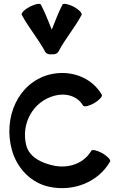

<svg xmlns="http://www.w3.org/2000/svg" viewBox="-20 -951 637 1005"><path d="M286 -681C321 -748 372 -806 407 -873C412 -882 393 -901 366 -916C338 -930 312 -935 307 -927C285 -885 269 -840 251 -796C233 -840 216 -885 194 -927C189 -935 163 -930 136 -916C108 -901 89 -882 94 -873C130 -806 180 -748 216 -681C222 -670 236 -664 251 -667C266 -665 280 -670 286 -681ZM513 -455C458 -550 343 -588 236 -560C74 -516 -4 -336 42 -167C68 -71 142 7 239 27C363 53 493 4 556 -105C561 -114 543 -133 516 -149C488 -164 463 -170 458 -162C419 -95 339 -68 262 -84C199 -97 135 -127 118 -188C88 -302 152 -420 265 -450C323 -466 386 -449 415 -398C420 -390 446 -396 473 -411C500 -427 518 -447 513 -455Z"/></svg>

Font: Nupuram SemiBold
Style: Regular
Weight: 600
Designer: Santhosh Thottingal (santhosh.thottingal@gmail.com)
Foundry: SMC
Version: Version 1.000